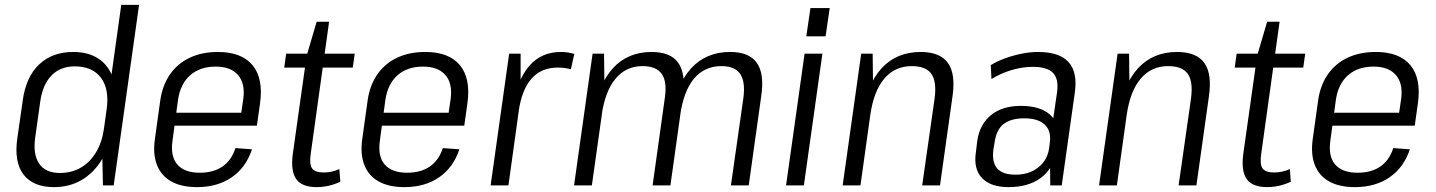

<svg xmlns="http://www.w3.org/2000/svg" viewBox="-20 -760 5885 787"><path d="M201 7Q116 7 76.5 -44.5Q37 -96 51 -193L73 -347Q86 -444 140 -495.5Q194 -547 280 -547Q343 -547 384.5 -519Q426 -491 443.5 -439Q461 -387 451 -315L439 -229Q429 -157 396 -103.5Q363 -50 313.5 -21.5Q264 7 201 7ZM225 -51Q274 -51 311.5 -73Q349 -95 373.5 -135.5Q398 -176 406 -232L417 -310Q429 -394 394 -441Q359 -488 286 -488Q228 -488 191.5 -451Q155 -414 145 -344L124 -194Q115 -126 141 -88.5Q167 -51 225 -51ZM398 -175 477 -740H550L446 0H402Z M788 7Q724 7 682.5 -16Q641 -39 623.5 -83.5Q606 -128 615 -191L637 -349Q646 -411 677 -455.5Q708 -500 758 -523.5Q808 -547 873 -547Q970 -547 1015 -493Q1060 -439 1046 -337L1033 -245H682L689 -298H981L965 -271L977 -353Q986 -417 956 -452Q926 -487 864 -487Q800 -487 760 -452Q720 -417 710 -353L687 -183Q678 -119 707 -85.5Q736 -52 799 -52Q855 -52 892 -77.5Q929 -103 945 -153L1013 -148Q988 -73 929.5 -33Q871 7 788 7Z M1278 7Q1218 7 1194.5 -25.5Q1171 -58 1180 -128L1237 -532L1278 -671H1329L1254 -132Q1247 -87 1259 -70Q1271 -53 1307 -53Q1323 -53 1339.5 -56.5Q1356 -60 1371 -67L1375 -15Q1360 -8 1344 -3Q1328 2 1311 4.5Q1294 7 1278 7ZM1153 -540H1434L1426 -483H1145Z M1638 7Q1574 7 1532.5 -16Q1491 -39 1473.5 -83.5Q1456 -128 1465 -191L1487 -349Q1496 -411 1527 -455.5Q1558 -500 1608 -523.5Q1658 -547 1723 -547Q1820 -547 1865 -493Q1910 -439 1896 -337L1883 -245H1532L1539 -298H1831L1815 -271L1827 -353Q1836 -417 1806 -452Q1776 -487 1714 -487Q1650 -487 1610 -452Q1570 -417 1560 -353L1537 -183Q1528 -119 1557 -85.5Q1586 -52 1649 -52Q1705 -52 1742 -77.5Q1779 -103 1795 -153L1863 -148Q1838 -73 1779.5 -33Q1721 7 1638 7Z M2067 -540H2114V-360L2064 0H1991ZM2084 -323Q2100 -433 2149.5 -490Q2199 -547 2279 -547Q2293 -547 2307 -545Q2321 -543 2334 -539L2320 -476Q2296 -483 2266 -483Q2199 -483 2159 -438Q2119 -393 2106 -304Z M3027 -358Q3036 -425 3014 -457Q2992 -489 2937 -489Q2868 -489 2825 -438Q2782 -387 2768 -287L2725 -221L2733 -282Q2751 -412 2812.5 -479.5Q2874 -547 2973 -547Q3051 -547 3082.5 -502Q3114 -457 3100 -364L3049 0H2976ZM2409 -540H2456L2458 -369L2406 0H2333ZM2705 -358Q2715 -425 2692.5 -457Q2670 -489 2614 -489Q2546 -489 2503 -437.5Q2460 -386 2446 -287L2403 -221L2412 -282Q2431 -413 2492 -480Q2553 -547 2651 -547Q2729 -547 2760.5 -502Q2792 -457 2779 -364L2728 0H2655Z M3351 -540 3275 0H3202L3278 -540ZM3381 -727 3364 -611H3285L3302 -727Z M3811 -357Q3820 -426 3797.5 -457.5Q3775 -489 3717 -489Q3648 -489 3604.5 -437.5Q3561 -386 3547 -287L3504 -221L3513 -282Q3532 -413 3593.5 -480Q3655 -547 3754 -547Q3833 -547 3865.5 -502Q3898 -457 3884 -363L3833 0H3760ZM3510 -540H3557L3559 -373L3507 0H3434Z M4283 -177 4313 -383Q4320 -437 4296 -461.5Q4272 -486 4213 -486Q4171 -486 4127 -473Q4083 -460 4044 -436L4041 -493Q4067 -509 4100 -521Q4133 -533 4168 -540Q4203 -547 4234 -547Q4322 -547 4359.5 -506Q4397 -465 4386 -383L4332 0H4285ZM4114 7Q4041 7 4005.5 -30Q3970 -67 3980 -135L3986 -184Q3996 -251 4042.5 -288.5Q4089 -326 4164 -326Q4244 -326 4284 -290Q4324 -254 4314 -187L4307 -136Q4297 -68 4246 -30.5Q4195 7 4114 7ZM4143 -44Q4198 -44 4235.5 -73.5Q4273 -103 4280 -151L4283 -174Q4290 -223 4262.5 -249Q4235 -275 4179 -275Q4124 -275 4093.5 -251.5Q4063 -228 4056 -171L4052 -148Q4045 -95 4067.5 -69.5Q4090 -44 4143 -44Z M4862 -357Q4871 -426 4848.5 -457.5Q4826 -489 4768 -489Q4699 -489 4655.5 -437.5Q4612 -386 4598 -287L4555 -221L4564 -282Q4583 -413 4644.5 -480Q4706 -547 4805 -547Q4884 -547 4916.5 -502Q4949 -457 4935 -363L4884 0H4811ZM4561 -540H4608L4610 -373L4558 0H4485Z M5174 7Q5114 7 5090.5 -25.5Q5067 -58 5076 -128L5133 -532L5174 -671H5225L5150 -132Q5143 -87 5155 -70Q5167 -53 5203 -53Q5219 -53 5235.5 -56.5Q5252 -60 5267 -67L5271 -15Q5256 -8 5240 -3Q5224 2 5207 4.5Q5190 7 5174 7ZM5049 -540H5330L5322 -483H5041Z M5534 7Q5470 7 5428.5 -16Q5387 -39 5369.5 -83.5Q5352 -128 5361 -191L5383 -349Q5392 -411 5423 -455.5Q5454 -500 5504 -523.5Q5554 -547 5619 -547Q5716 -547 5761 -493Q5806 -439 5792 -337L5779 -245H5428L5435 -298H5727L5711 -271L5723 -353Q5732 -417 5702 -452Q5672 -487 5610 -487Q5546 -487 5506 -452Q5466 -417 5456 -353L5433 -183Q5424 -119 5453 -85.5Q5482 -52 5545 -52Q5601 -52 5638 -77.5Q5675 -103 5691 -153L5759 -148Q5734 -73 5675.5 -33Q5617 7 5534 7Z"/></svg>

Font: Pathway Extreme SemiCondensed Light
Style: Italic
Weight: 300
Width: 4
Italic angle: -8°
Version: Version 1.001;gftools[0.9.26]